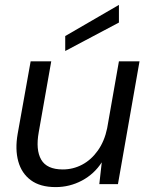

<svg xmlns="http://www.w3.org/2000/svg" viewBox="-20 -751 615 783"><path d="M207 12Q144 12 106 -16Q68 -44 54.5 -93Q41 -142 52 -205L105 -501H189L138 -212Q125 -140 148 -100Q171 -60 236 -60Q278 -60 315 -79.5Q352 -99 379 -137Q406 -175 417 -228L465 -501H549L461 0H385L395 -89Q364 -41 314 -14.5Q264 12 207 12ZM246 -543V-604L465 -731V-659Z"/></svg>

Font: DM Sans 17pt
Style: Italic
Weight: 400
Italic angle: -10°
Version: Version 4.004;gftools[0.9.30]